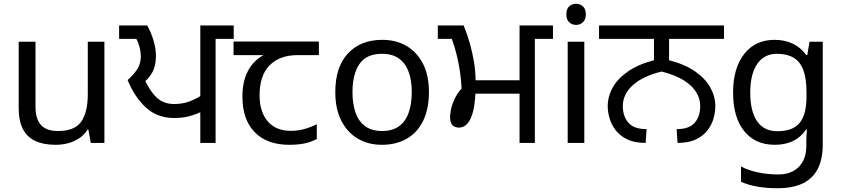

<svg xmlns="http://www.w3.org/2000/svg" viewBox="-20 -757 4463 1017"><path d="M533 -536V0H461L448 -71H444Q427 -43 400 -25Q373 -7 341 1.5Q309 10 274 10Q210 10 166.5 -10.5Q123 -31 101 -74Q79 -117 79 -185V-536H168V-191Q168 -127 197 -95Q226 -63 287 -63Q376 -63 410.5 -113Q445 -163 445 -257V-536Z M1041 0V-180L1047 -165Q1013 -149 979 -140.5Q945 -132 902 -132Q814 -132 754 -186.5Q694 -241 656 -333Q686 -359 706 -389Q726 -419 726 -459Q726 -481 719.5 -506.5Q713 -532 702 -551H611V-622H760Q782 -582 794 -539.5Q806 -497 806 -460Q806 -407 785.5 -371.5Q765 -336 732 -313L736 -357Q768 -282 806 -244Q844 -206 902 -206Q943 -206 977 -217.5Q1011 -229 1047 -251L1041 -240V-622H1218V-551H1122V0Z M1512 10Q1394 10 1329 -57Q1264 -124 1264 -245Q1264 -325 1293 -380.5Q1322 -436 1376 -465H1217V-537H1669V-465H1556Q1462 -465 1408.5 -411.5Q1355 -358 1355 -252Q1355 -165 1398 -114.5Q1441 -64 1521 -64Q1558 -64 1592 -73.5Q1626 -83 1658 -99V-21Q1629 -5 1594 2.5Q1559 10 1512 10Z M2252 -269Q2252 -180 2221.5 -117.5Q2191 -55 2135 -22.5Q2079 10 2002 10Q1931 10 1875.5 -22.5Q1820 -55 1788 -117.5Q1756 -180 1756 -269Q1756 -402 1823 -474Q1890 -546 2005 -546Q2078 -546 2133.5 -513.5Q2189 -481 2220.5 -419.5Q2252 -358 2252 -269ZM1847 -269Q1847 -206 1863.5 -159.5Q1880 -113 1915 -88Q1950 -63 2004 -63Q2058 -63 2093 -88Q2128 -113 2144.5 -159.5Q2161 -206 2161 -269Q2161 -333 2144 -378Q2127 -423 2092.5 -447.5Q2058 -472 2003 -472Q1921 -472 1884 -418Q1847 -364 1847 -269Z M2732 0V-261H2498Q2496 -206 2485.5 -165.5Q2475 -125 2456.5 -103Q2438 -81 2411 -81Q2391 -81 2377.5 -93Q2364 -105 2364 -139Q2364 -154 2369 -178.5Q2374 -203 2387.5 -232Q2401 -261 2425 -288Q2423 -331 2416.5 -376.5Q2410 -422 2399 -466.5Q2388 -511 2373 -551H2299V-622H2436Q2455 -576 2469 -526Q2483 -476 2491 -427Q2499 -378 2499 -332H2732V-622H2909V-551H2813V0Z M3075 -536V0H2987V-536ZM3032 -737Q3052 -737 3067.5 -723.5Q3083 -710 3083 -681Q3083 -653 3067.5 -639Q3052 -625 3032 -625Q3010 -625 2995 -639Q2980 -653 2980 -681Q2980 -710 2995 -723.5Q3010 -737 3032 -737Z M3400 0Q3341 0 3302 -19Q3263 -38 3240.5 -68Q3218 -98 3208.5 -131.5Q3199 -165 3199 -194Q3199 -245 3225 -292.5Q3251 -340 3305.5 -378Q3360 -416 3444 -438V-551H3153V-622H3815V-551H3524V-438Q3609 -416 3663 -378Q3717 -340 3743 -292.5Q3769 -245 3769 -194Q3769 -165 3760 -131.5Q3751 -98 3728.5 -68Q3706 -38 3667 -19Q3628 0 3569 0L3564 -73Q3631 -73 3660 -107Q3689 -141 3689 -195Q3689 -257 3637 -305Q3585 -353 3484 -378Q3383 -353 3331 -305Q3279 -257 3279 -195Q3279 -141 3308.5 -107Q3338 -73 3405 -73Z M4083 -546Q4136 -546 4178.5 -526Q4221 -506 4251 -465H4256L4268 -536H4338V9Q4338 85 4312 136.5Q4286 188 4233 214Q4180 240 4098 240Q4040 240 3991.5 231.5Q3943 223 3905 206V125Q3943 145 3994 156Q4045 167 4103 167Q4172 167 4211.5 126.5Q4251 86 4251 16V-5Q4251 -17 4252 -39.5Q4253 -62 4254 -71H4250Q4222 -30 4180.5 -10Q4139 10 4084 10Q3980 10 3921.5 -63Q3863 -136 3863 -267Q3863 -395 3921.5 -470.5Q3980 -546 4083 -546ZM4095 -472Q4028 -472 3991 -418.5Q3954 -365 3954 -266Q3954 -167 3990.5 -114.5Q4027 -62 4097 -62Q4138 -62 4167 -72.5Q4196 -83 4215 -105.5Q4234 -128 4243 -163Q4252 -198 4252 -246V-267Q4252 -340 4235.5 -385Q4219 -430 4184 -451Q4149 -472 4095 -472Z"/></svg>

Font: lgurmukhi05
Style: Book
Weight: 400
Designer: Jelle Bosma - Monotype Design Team
Foundry: Monotype Imaging Inc.
Version: Version 2.003